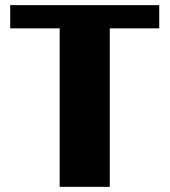

<svg xmlns="http://www.w3.org/2000/svg" viewBox="-20 -723 656 743"><path d="M404.8 0H210.9V-613.3H19.5V-703.1H596.2V-613.3H404.8Z"/></svg>

Font: Aclonica
Style: Regular
Weight: 400
Version: Version 1.001